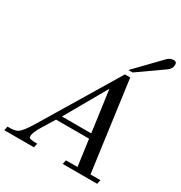

<svg xmlns="http://www.w3.org/2000/svg" viewBox="-241 -1103 1183 1255"><g transform="rotate(30 351.0 -475.5)"><path d="M607 -31H682L675 0H415L422 -31H509L482 -229H233L177 -138Q141 -80 141 -52Q141 -47 143 -41Q147 -31 205 -31L198 0H-26L-19 -31Q34 -29 55 -42Q83 -58 131 -138L475 -710H515ZM256 -266H477L434 -578ZM728 -930Q728 -898 701 -879L512 -746H480L660 -932Q680 -951 706 -951Q728 -951 728 -930Z"/></g></svg>

Font: GFS Didot
Style: Italic
Weight: 400
Italic angle: -12°
Designer: Takis Katsoulidis and George D. Matthiopoulos
Foundry: George Matthiopoulos and Takis Katsoulidis
Version: Version 1.0